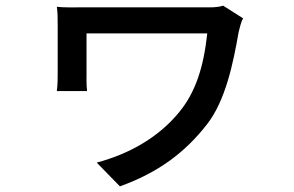

<svg xmlns="http://www.w3.org/2000/svg" viewBox="-20 -569 1040 679"><path d="M769 -549C748 -542 726 -543 705 -543H276C241 -543 205 -542 181 -545C184 -526 184 -502 184 -482V-310C184 -291 184 -270 181 -247H288C285 -270 286 -299 286 -310V-451H713C700 -330 671 -243 615 -174C543 -85 439 -25 322 6L404 90C541 41 635 -31 711 -128C778 -213 805 -347 824 -456C827 -467 833 -495 840 -504Z"/></svg>

Font: Spoqa Han Sans Neo Medium
Style: Regular
Weight: 500
Designer: [Spoqa Han Sans Neo] Dong-huui Kim  Younghwa Kang  Yujin Lee  [Noto Sans] Ryoko NISHIZUKA  (kana & ideographs); Paul D. 
Foundry: Spoqa (http://www.spoqa-han-sans.com)
Version: Version 1.000